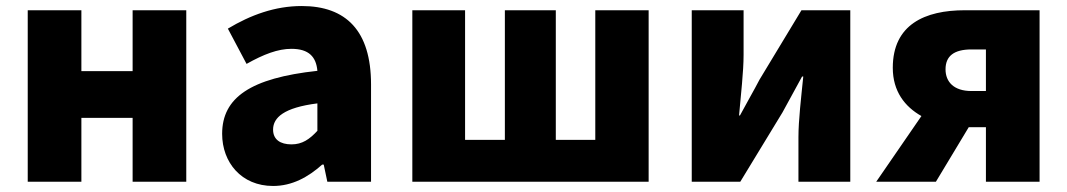

<svg xmlns="http://www.w3.org/2000/svg" viewBox="-20 -603 3540 637"><path d="M72 0H250V-212H420V0H598V-569H420V-367H250V-569H72Z M886 14C949 14 1002 -15 1049 -57H1054L1066 0H1211V-323C1211 -501 1128 -583 981 -583C892 -583 811 -553 736 -508L798 -391C855 -423 902 -441 947 -441C1005 -441 1029 -414 1033 -368C811 -344 717 -279 717 -159C717 -64 781 14 886 14ZM947 -124C910 -124 886 -140 886 -173C886 -213 922 -246 1033 -260V-169C1007 -141 983 -124 947 -124Z M1348 0H2132V-569H1955V-139H1824V-569H1655V-139H1523V-569H1348Z M2275 0H2436L2576 -230C2594 -262 2622 -315 2641 -349H2645C2638 -279 2629 -204 2629 -148V0H2801V-569H2639L2500 -339C2483 -306 2453 -254 2435 -220H2432C2438 -289 2447 -365 2447 -421V-569H2275Z M3203 -301C3145 -301 3117 -331 3117 -373C3117 -417 3145 -439 3203 -439H3251V-301ZM2887 0H3085L3194 -181H3251V0H3429V-569H3181C3049 -569 2942 -522 2942 -378C2942 -300 2982 -249 3037 -218Z"/></svg>

Font: ChiuKong Gothic MN Heavy
Style: Regular
Weight: 900
Designer: Ryoko NISHIZUKA 西塚涼子 (kana, bopomofo & ideographs); Paul D. Hunt (Latin, Greek & Cyrillic); Sandoll Communications 산돌커뮤니
Foundry: Adobe
Version: Version 1.300